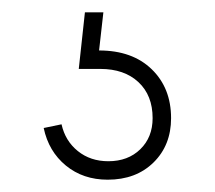

<svg xmlns="http://www.w3.org/2000/svg" viewBox="-20 -22 349 312"><path d="M143 90H108L118 -2H148L141 60Q195 60 226.5 90.5Q258 121 258 170Q258 214 229.5 242Q201 270 155 270Q115 270 87 247Q59 224 51 186L80 180Q86 207 106.5 223.5Q127 240 156 240Q188 240 208 220.5Q228 201 228 170Q228 133 205 111.5Q182 90 143 90Z"/></svg>

Font: Metropolitano Thin
Style: Regular
Weight: 250
Designer: Fonts by Alex Slobzheninov & Chris M. Simpson / Changes by Cristiano Sobral
Foundry: Fonts by Alex Slobzheninov & Chris M. Simpson / Changes by Cristiano Sobral
Version: Version 1.00;August 30, 2020;FontCreator 13.0.0.2681 64-bit